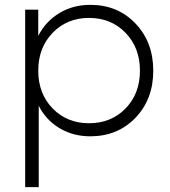

<svg xmlns="http://www.w3.org/2000/svg" viewBox="-20 -543 704 793"><path d="M140 -106V230H84V-503H138V-395Q168 -454 224.5 -488.5Q281 -523 353 -523Q466 -523 539.5 -446Q613 -369 613 -251Q613 -133 539.5 -56.5Q466 20 353 20Q282 20 226 -13.5Q170 -47 140 -106ZM558 -251Q558 -346 498.5 -407.5Q439 -469 348 -469Q257 -469 197.5 -407.5Q138 -346 138 -251Q138 -156 197.5 -95Q257 -34 348 -34Q439 -34 498.5 -95Q558 -156 558 -251Z"/></svg>

Font: Metropolitano Light
Style: Regular
Weight: 300
Designer: Fonts by Alex Slobzheninov & Chris M. Simpson / Changes by Cristiano Sobral
Foundry: Fonts by Alex Slobzheninov & Chris M. Simpson / Changes by Cristiano Sobral
Version: Version 1.00;August 30, 2020;FontCreator 13.0.0.2681 64-bit